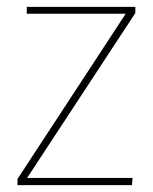

<svg xmlns="http://www.w3.org/2000/svg" viewBox="-20 -539 445 559"><path d="M374 -519V-501L59 -21H366L364 0H31V-18L346 -499H58V-519Z"/></svg>

Font: FiraGO Thin
Style: Regular
Weight: 100
Designer: bBox Type
Foundry: bBox Type GmbH
Version: Version 1.001;PS 001.001;hotconv 1.0.88;makeotf.lib2.5.64775